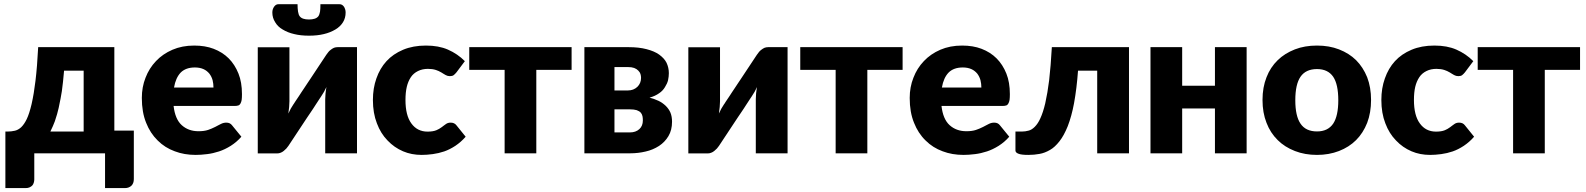

<svg xmlns="http://www.w3.org/2000/svg" viewBox="-20 -749 7749 938"><path d="M226.1 -106.4H388.7V-403.8H293Q288.1 -345.7 282.2 -303.7Q277.3 -271.5 266.6 -221.7Q260.7 -194.3 248 -156.7Q239.7 -134.3 226.1 -106.4ZM538.6 -110.8H633.8V126Q633.8 146.5 622.1 158.2Q609.4 169.9 590.3 169.9H493.2V0H147.5V127.9Q147.5 135.3 145 143.6Q142.6 151.9 137.7 157.2Q133.3 162.1 124 166.5Q116.7 169.9 105 169.9H6.3V-106.4H19Q34.7 -106.4 52.7 -110.4Q68.4 -113.8 83.5 -127.4Q98.6 -142.1 110.8 -167.5Q123 -192.9 134.3 -240.2Q146 -292 153.3 -354Q161.6 -422.4 166.5 -518.6H538.6Z M830.1 -321.3H1022.9Q1022.9 -339.8 1018.6 -357.4Q1013.7 -375 1002.9 -389.2Q990.7 -403.8 974.6 -411.1Q956.5 -419.4 932.1 -419.4Q887.7 -419.4 862.8 -394.5Q838.4 -369.1 830.1 -321.3ZM1127 -231.4H828.1Q835.4 -167 867.7 -137.7Q900.4 -107.9 949.7 -107.9Q977.5 -107.9 996.6 -114.3Q1012.7 -119.6 1031.2 -128.9Q1036.6 -131.8 1046.6 -137Q1056.6 -142.1 1059.6 -143.6Q1071.8 -149.9 1085.9 -149.9Q1104 -149.9 1113.8 -136.7L1159.2 -81.1Q1136.7 -55.2 1107.4 -36.6Q1078.6 -18.6 1050.3 -9.3Q1020.5 0.5 992.2 3.9Q960.9 7.8 936 7.8Q879.9 7.8 834 -9.8Q785.6 -27.3 750.5 -62.5Q713.9 -98.1 693.8 -149.4Q672.9 -200.7 672.9 -270.5Q672.9 -323.7 690.9 -369.1Q708.5 -415.5 742.2 -450.7Q774.9 -485.4 822.3 -505.9Q869.6 -526.4 928.7 -526.4Q982.4 -526.4 1023.4 -510.7Q1066.9 -494.1 1097.2 -463.9Q1127.4 -433.6 1145 -389.6Q1162.1 -347.2 1162.1 -289.1Q1162.1 -271.5 1160.6 -260.7Q1159.2 -251.5 1154.8 -243.2Q1150.9 -235.8 1144.5 -233.9Q1137.2 -231.4 1127 -231.4Z M1628.9 -518.6H1724.1V0H1568.8V-264.2Q1568.8 -276.4 1570.3 -292.5Q1570.8 -298.3 1572.5 -309.8Q1574.2 -321.3 1574.7 -323.7Q1564.9 -301.3 1548.8 -277.8Q1546.9 -275.9 1541 -266.1Q1527.3 -245.6 1522.5 -237.8Q1519 -231.9 1510.5 -219.2Q1502 -206.5 1497.1 -199.2Q1492.2 -191.4 1481.9 -176.8Q1471.7 -162.1 1467.3 -154.8Q1427.7 -95.2 1389.2 -36.6L1378.9 -23.4Q1373.5 -17.6 1366.2 -11.7Q1358.4 -5.4 1351.1 -2.9Q1343.8 0.5 1334 0.5H1239.3V-518.1H1394V-253.9Q1394 -242.2 1392.6 -226.1Q1391.6 -216.8 1388.7 -194.3Q1399.4 -218.8 1414.1 -240.2L1415 -241.2Q1416 -242.7 1418 -245.8Q1419.9 -249 1421.9 -252Q1421.9 -252.4 1429.2 -262.9Q1436.5 -273.4 1440.9 -280.3Q1444.3 -286.1 1452.9 -298.8Q1461.4 -311.5 1466.3 -318.8Q1471.2 -326.7 1481.2 -341.3Q1491.2 -356 1495.6 -362.8Q1545.4 -437.5 1574.2 -481.4Q1580.1 -490.2 1584.5 -495.1Q1587.9 -500 1597.2 -506.8Q1603.5 -511.7 1611.8 -515.6Q1620.1 -518.6 1628.9 -518.6ZM1489.7 -653.8Q1505.9 -653.8 1517.6 -657.7Q1528.3 -661.1 1535.2 -669.4Q1541 -677.7 1543.5 -692.4Q1545.4 -704.6 1545.4 -728.5H1637.7Q1646 -728.5 1651.4 -725.1Q1657.2 -721.2 1661.1 -715.3Q1663.6 -711.4 1666.5 -702.6Q1668.5 -696.3 1668.5 -687.5Q1668.5 -661.6 1655.8 -640.6Q1642.6 -619.1 1618.7 -605Q1593.3 -589.8 1562 -582.5Q1530.3 -574.7 1489.7 -574.7Q1448.7 -574.7 1417.5 -582.5Q1385.3 -589.8 1360.8 -605Q1336.9 -618.7 1324.2 -640.6Q1310.5 -662.1 1310.5 -687.5Q1310.5 -696.3 1312.5 -702.6Q1314.9 -710 1318.4 -715.3Q1323.2 -722.2 1328.1 -725.1Q1333 -728.5 1341.3 -728.5H1433.6Q1433.6 -708 1436 -692.4Q1438.5 -676.8 1444.3 -669.4Q1450.2 -661.6 1461.4 -657.7Q1472.2 -653.8 1489.7 -653.8Z M2251 -450.2 2210 -395.5Q2203.1 -387.2 2196.3 -381.8Q2189.9 -377 2177.7 -377Q2166.5 -377 2157.2 -382.3Q2153.3 -384.3 2145.5 -389.2Q2137.7 -394 2136.2 -395Q2123 -402.8 2109.4 -407.2Q2092.3 -412.6 2070.8 -412.6Q2043.5 -412.6 2022 -401.9Q2000 -391.1 1987.3 -372.1Q1973.6 -351.6 1967.3 -324.7Q1960.9 -297.4 1960.9 -260.7Q1960.9 -185.1 1989.7 -146Q2018.6 -106 2068.8 -106Q2095.2 -106 2111.8 -112.8Q2125 -118.2 2138.2 -127.9Q2140.1 -129.4 2147.5 -135Q2154.8 -140.6 2158.7 -143.1Q2168 -149.9 2181.6 -149.9Q2200.2 -149.9 2210 -136.7L2254.9 -81.1Q2232.4 -55.2 2204.6 -36.6Q2177.2 -18.6 2150.4 -9.3Q2123 0 2094.2 3.9Q2064.5 7.8 2040 7.8Q1990.2 7.8 1949.2 -9.8Q1905.8 -28.3 1873.5 -62.5Q1839.8 -96.7 1821.3 -146.5Q1801.8 -196.3 1801.8 -260.7Q1801.8 -317.9 1818.8 -365.7Q1835.9 -415 1868.2 -450.2Q1900.4 -485.4 1949.2 -505.9Q1997.6 -526.4 2061 -526.4Q2123 -526.4 2168 -506.8Q2215.8 -485.8 2251 -450.2Z M2772.5 -518.6V-407.7H2600.1V0H2445.3V-407.7H2272.5V-518.6Z M2981.9 -102.1H3057.6Q3085.9 -102.1 3103.5 -118.2Q3120.6 -133.8 3120.6 -160.6Q3120.6 -173.3 3118.7 -181.6Q3116.2 -192.4 3109.9 -199.2Q3103.5 -206.1 3090.3 -210.9Q3077.1 -214.8 3057.6 -214.8H2981.9ZM3047.4 -421.4H2981.9V-307.1H3047.4Q3075.2 -307.1 3093.8 -324.7Q3111.8 -342.3 3111.8 -368.7Q3111.8 -377.9 3108.9 -387.7Q3106.4 -396 3098.1 -404.3Q3090.8 -412.1 3078.1 -417Q3065.9 -421.4 3047.4 -421.4ZM2835 -518.6H3051.8Q3101.1 -518.6 3138.7 -508.8Q3176.8 -499 3200.2 -482.4Q3225.6 -463.9 3236.3 -442.4Q3247.6 -418.5 3247.6 -391.6Q3247.6 -375.5 3243.7 -356.9Q3239.7 -340.8 3228.5 -323.2Q3217.8 -305.2 3200.2 -293.5Q3180.2 -279.3 3153.3 -272Q3172.9 -267.6 3197.3 -256.3Q3215.8 -247.6 3232.4 -231.9Q3248 -216.3 3255.4 -198.7Q3263.2 -179.7 3263.2 -154.3Q3263.2 -113.3 3245.6 -84Q3228.5 -55.2 3199.7 -36.1Q3169.4 -16.6 3134.3 -8.8Q3097.7 0 3058.6 0H2835Z M3732.4 -518.6H3827.6V0H3672.4V-264.2Q3672.4 -276.4 3673.8 -292.5Q3674.3 -298.3 3676 -309.8Q3677.7 -321.3 3678.2 -323.7Q3668.5 -301.3 3652.3 -277.8Q3650.4 -275.9 3644.5 -266.1Q3630.9 -245.6 3626 -237.8Q3622.6 -231.9 3614 -219.2Q3605.5 -206.5 3600.6 -199.2Q3595.7 -191.4 3585.4 -176.8Q3575.2 -162.1 3570.8 -154.8Q3531.2 -95.2 3492.7 -36.6L3482.4 -23.4Q3477.1 -17.6 3469.7 -11.7Q3461.9 -5.4 3454.6 -2.9Q3447.3 0.5 3437.5 0.5H3342.8V-518.1H3497.6V-253.9Q3497.6 -242.2 3496.1 -226.1Q3495.1 -216.8 3492.2 -194.3Q3502.9 -218.8 3517.6 -240.2L3518.6 -241.2Q3519.5 -242.7 3521.5 -245.8Q3523.4 -249 3525.4 -252Q3525.4 -252.4 3532.7 -262.9Q3540 -273.4 3544.4 -280.3Q3547.9 -286.1 3556.4 -298.8Q3564.9 -311.5 3569.8 -318.8Q3574.7 -326.7 3584.7 -341.3Q3594.7 -356 3599.1 -362.8Q3648.9 -437.5 3677.7 -481.4Q3683.6 -490.2 3688 -495.1Q3691.4 -500 3700.7 -506.8Q3707 -511.7 3715.3 -515.6Q3723.6 -518.6 3732.4 -518.6Z M4389.6 -518.6V-407.7H4217.3V0H4062.5V-407.7H3889.6V-518.6Z M4581.5 -321.3H4774.4Q4774.4 -339.8 4770 -357.4Q4765.1 -375 4754.4 -389.2Q4742.2 -403.8 4726.1 -411.1Q4708 -419.4 4683.6 -419.4Q4639.2 -419.4 4614.3 -394.5Q4589.8 -369.1 4581.5 -321.3ZM4878.4 -231.4H4579.6Q4586.9 -167 4619.1 -137.7Q4651.9 -107.9 4701.2 -107.9Q4729 -107.9 4748 -114.3Q4764.2 -119.6 4782.7 -128.9Q4788.1 -131.8 4798.1 -137Q4808.1 -142.1 4811 -143.6Q4823.2 -149.9 4837.4 -149.9Q4855.5 -149.9 4865.2 -136.7L4910.6 -81.1Q4888.2 -55.2 4858.9 -36.6Q4830.1 -18.6 4801.8 -9.3Q4772 0.5 4743.7 3.9Q4712.4 7.8 4687.5 7.8Q4631.3 7.8 4585.4 -9.8Q4537.1 -27.3 4502 -62.5Q4465.3 -98.1 4445.3 -149.4Q4424.3 -200.7 4424.3 -270.5Q4424.3 -323.7 4442.4 -369.1Q4460 -415.5 4493.7 -450.7Q4526.4 -485.4 4573.7 -505.9Q4621.1 -526.4 4680.2 -526.4Q4733.9 -526.4 4774.9 -510.7Q4818.4 -494.1 4848.6 -463.9Q4878.9 -433.6 4896.5 -389.6Q4913.6 -347.2 4913.6 -289.1Q4913.6 -271.5 4912.1 -260.7Q4910.6 -251.5 4906.2 -243.2Q4902.3 -235.8 4896 -233.9Q4888.7 -231.4 4878.4 -231.4Z M5495.6 -518.6V0H5340.3V-403.8H5246.6Q5240.2 -315.9 5227.1 -244.6Q5215.3 -181.2 5196.3 -132.3Q5177.7 -86.4 5156.2 -59.1Q5132.8 -29.3 5109.9 -16.6Q5084 -1.5 5058.6 2.9Q5032.7 7.8 5003.9 7.8Q4969.2 7.8 4955.6 2Q4940.9 -3.4 4940.9 -13.7V-106.4H4973.6Q4988.8 -106.4 5004.9 -110.8Q5020 -114.3 5035.2 -129.4Q5051.3 -145.5 5062.5 -170.9Q5075.7 -199.2 5086.4 -244.1Q5098.1 -296.4 5105.5 -356.9Q5113.3 -423.3 5118.7 -518.6Z M5915.5 -518.6H6070.3V0H5915.5V-219.2H5755.4V0H5600.6V-518.6H5755.4V-330.1H5915.5Z M6414.1 -526.4Q6473.6 -526.4 6521.5 -507.8Q6570.8 -488.8 6605 -455.1Q6639.2 -420.9 6659.2 -371.6Q6678.2 -321.8 6678.2 -260.7Q6678.2 -198.7 6659.2 -148.9Q6639.6 -99.1 6605 -64.5Q6570.8 -30.3 6521.5 -11.2Q6472.2 7.8 6414.1 7.8Q6355 7.8 6306.2 -11.2Q6255.9 -30.8 6222.2 -64.5Q6186 -100.1 6167.5 -148.9Q6147.9 -198.2 6147.9 -260.7Q6147.9 -322.3 6167.5 -371.6Q6186 -419.9 6222.2 -455.1Q6256.3 -488.3 6306.2 -507.8Q6354 -526.4 6414.1 -526.4ZM6414.1 -106.9Q6467.3 -106.9 6493.2 -145Q6518.1 -182.6 6518.1 -259.3Q6518.1 -336.9 6493.2 -374Q6467.3 -411.6 6414.1 -411.6Q6359.4 -411.6 6333.5 -374Q6308.1 -336.9 6308.1 -259.3Q6308.1 -182.1 6333.5 -145Q6358.9 -106.9 6414.1 -106.9Z M7177.7 -450.2 7136.7 -395.5Q7129.9 -387.2 7123 -381.8Q7116.7 -377 7104.5 -377Q7093.3 -377 7084 -382.3Q7080.1 -384.3 7072.3 -389.2Q7064.5 -394 7063 -395Q7049.8 -402.8 7036.1 -407.2Q7019 -412.6 6997.6 -412.6Q6970.2 -412.6 6948.7 -401.9Q6926.8 -391.1 6914.1 -372.1Q6900.4 -351.6 6894 -324.7Q6887.7 -297.4 6887.7 -260.7Q6887.7 -185.1 6916.5 -146Q6945.3 -106 6995.6 -106Q7022 -106 7038.6 -112.8Q7051.8 -118.2 7064.9 -127.9Q7066.9 -129.4 7074.2 -135Q7081.5 -140.6 7085.4 -143.1Q7094.7 -149.9 7108.4 -149.9Q7127 -149.9 7136.7 -136.7L7181.6 -81.1Q7159.2 -55.2 7131.3 -36.6Q7104 -18.6 7077.1 -9.3Q7049.8 0 7021 3.9Q6991.2 7.8 6966.8 7.8Q6917 7.8 6876 -9.8Q6832.5 -28.3 6800.3 -62.5Q6766.6 -96.7 6748 -146.5Q6728.5 -196.3 6728.5 -260.7Q6728.5 -317.9 6745.6 -365.7Q6762.7 -415 6794.9 -450.2Q6827.1 -485.4 6876 -505.9Q6924.3 -526.4 6987.8 -526.4Q7049.8 -526.4 7094.7 -506.8Q7142.6 -485.8 7177.7 -450.2Z M7699.2 -518.6V-407.7H7526.9V0H7372.1V-407.7H7199.2V-518.6Z"/></svg>

Font: Lato-ExtraBold
Style: Regular
Weight: 500
Designer: Lukasz Dziedzic with Adam Twardoch and Botio Nikoltchev
Foundry: tyPoland Lukasz Dziedzic
Version: ""